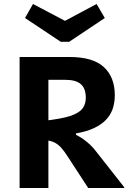

<svg xmlns="http://www.w3.org/2000/svg" viewBox="-20 -940 654 960"><path d="M117 -655H328Q445 -655 499.5 -604.5Q554 -554 554 -464Q554 -427 543.5 -396Q533 -365 510 -341Q487 -317 450 -299.5Q413 -282 360 -273V-243H117V-324L246 -342Q316 -352 350.5 -367.5Q385 -383 397 -404Q409 -425 409 -451Q409 -497 384.5 -519Q360 -541 305 -541H117ZM78 -655H222V0H78ZM601 -4V0H421L320 -155Q301 -185 284.5 -203Q268 -221 248 -229.5Q228 -238 197 -240.5Q166 -243 117 -243V-266H360Q380 -256 397.5 -243.5Q415 -231 431.5 -215.5Q448 -200 465 -177ZM504 -850 326 -731H297L296 -831L463 -920ZM105 -850 145 -920 314 -831 313 -731H284Z"/></svg>

Font: Intel One Mono Light
Style: Regular
Weight: 300
Monospace: yes
Designer: Fred Shallcrass
Foundry: Frere-Jones Type LLC
Version: Version 1.004